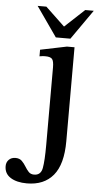

<svg xmlns="http://www.w3.org/2000/svg" viewBox="-162 -714 502 985"><g transform="rotate(5 89.5 -221.0)"><path d="M15 235Q-37 235 -69 215Q-101 195 -101 156Q-101 136 -88 123Q-75 110 -54 110Q-33 110 -21 122Q-9 134 0 149Q9 164 19.5 175.5Q30 187 48 187Q83 187 90 149Q97 111 97 30V-369Q97 -402 88 -412.5Q79 -423 53 -423Q41 -423 32 -421.5Q23 -420 23 -420V-454L159 -482H198V2Q198 121 150.5 178Q103 235 15 235ZM173 -524H98L-9 -677H36L135 -583L236 -677H280Z"/></g></svg>

Font: STIX Two Text Medium
Style: Regular
Weight: 500
Designer: Ross Mills, John Hudson & Paul Hanslow, Tiro Typeworks Ltd; with prior portions MicroPress Inc., and Coen Hoffman.
Foundry: Tiro Typeworks Ltd
Version: Version 2.13 b171